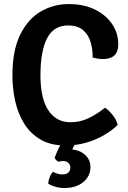

<svg xmlns="http://www.w3.org/2000/svg" viewBox="-20 -718 646 966"><path d="M446 -428.5Q447 -468 436.2 -505.2Q425.5 -542.5 398.2 -566.2Q371 -590 322 -590Q250.5 -590 217 -525.5Q183.5 -461 183.5 -338Q183.5 -223 223.2 -163Q263 -103 334.5 -103Q384 -103 426.8 -124Q469.5 -145 508.5 -176Q529 -162.5 548 -137.8Q567 -113 572 -89.5Q544 -61.5 503 -37.8Q462 -14 413 0Q364 14 310.5 14Q235 14 183.5 -16.2Q132 -46.5 101 -97.2Q70 -148 56.2 -210.8Q42.5 -273.5 42.5 -338.5Q42.5 -464 81.5 -543.2Q120.5 -622.5 184.8 -660Q249 -697.5 326 -697.5Q402 -697.5 458 -669.8Q514 -642 544.5 -596.2Q575 -550.5 575 -495.5Q575 -458 555.8 -439.5Q536.5 -421 498.5 -421Q484 -421 471.8 -423Q459.5 -425 446 -428.5ZM255 76Q260.5 59.5 272.2 34.5Q284 9.5 293 -6H365.5Q360 1 353.5 13.5Q347 26 343.5 34Q382.5 37.5 408.8 61.8Q435 86 435 122.5Q435 169 398.5 198.5Q362 228 305 228Q281 228 258.2 221.5Q235.5 215 222.5 206Q223.5 190.5 229.8 174Q236 157.5 246 146Q255 151.5 267.8 155.5Q280.5 159.5 294 159.5Q314.5 159.5 324.2 149.8Q334 140 334 126Q334 111.5 324.2 101.8Q314.5 92 297 92Q291 92 285.2 93.2Q279.5 94.5 275 96Q269 93.5 263 87.8Q257 82 255 76Z"/></svg>

Font: Signika SemiBold
Style: Regular
Weight: 600
Designer: Anna Giedry
Foundry: Anna Giedry
Version: Version 2.001